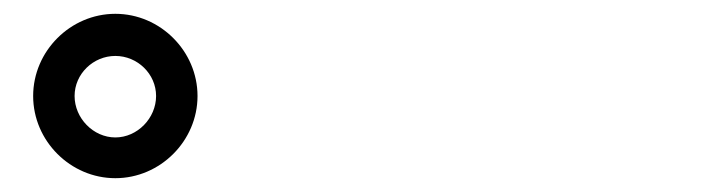

<svg xmlns="http://www.w3.org/2000/svg" viewBox="-20 -847 1040 278"><path d="M28 -708C28 -643 82 -589 147 -589C212 -589 266 -643 266 -708C266 -773 212 -827 147 -827C82 -827 28 -773 28 -708ZM88 -708C88 -740 115 -766 147 -766C179 -766 206 -740 206 -708C206 -676 179 -648 147 -648C115 -648 88 -676 88 -708Z"/></svg>

Font: Noto Sans Mono CJK TC
Style: Bold
Weight: 700
Designer: Ryoko NISHIZUKA 西塚涼子 (kana, bopomofo & ideographs); Paul D. Hunt (Latin, Greek & Cyrillic); Sandoll Communications 산돌커뮤니
Foundry: Adobe
Version: Version 2.004;hotconv 1.0.118;makeotfexe 2.5.65603